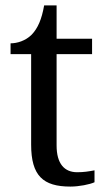

<svg xmlns="http://www.w3.org/2000/svg" viewBox="-20 -679 392 709"><path d="M240 10C272 10 312 2 329 -6V-50C308 -46 289 -43 265 -43C218 -43 189 -74 189 -142V-479H320V-536H189V-659H143C134 -608 120 -575 97 -551C74 -528 43 -519 19 -519V-479H95V-145C95 -30 139 10 240 10Z"/></svg>

Font: Liu Chibing Harmony Marks (Sposobin) Font
Style: Regular
Weight: 400
Designer: Liu Chibing
Foundry: Liu Chibing
Version: Version 1.003